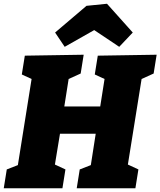

<svg xmlns="http://www.w3.org/2000/svg" viewBox="-32 -1001 853 1021"><path d="M-12 0 4 -100 63 -123 136 -581 84 -605 100 -705 413 -710 397 -610 333 -581 310 -435H501L524 -581L472 -605L488 -705L801 -710L785 -610L721 -581L648 -126L704 -100L688 0H376L392 -100L451 -123L477 -290H287L260 -126L316 -100L300 0ZM312 -752 261 -828 428 -970 537 -981 674 -828 602 -752 469 -841Z"/></svg>

Font: Bitter Black
Style: Italic
Weight: 900
Italic angle: -9°
Designer: Sol Matas, and Bitter project Authors
Foundry: Sol Matas
Version: Version 2.001